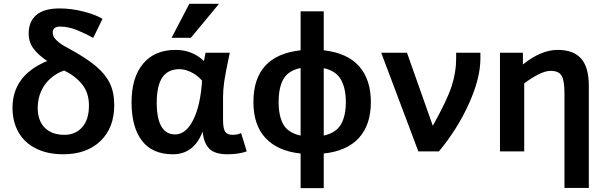

<svg xmlns="http://www.w3.org/2000/svg" viewBox="-20 -786 3144 997"><path d="M463.9 -588.9Q423.8 -611.8 379.4 -629.9Q335 -647.9 292 -647.9Q270 -647.9 262 -638.9Q253.9 -629.9 253.9 -620.1Q253.9 -601.6 261.7 -590.3Q269.5 -579.1 287.4 -564.7Q305.2 -550.3 336.9 -534.2Q427.2 -485.4 477.1 -443.4Q526.9 -401.4 550 -354.2Q573.2 -307.1 573.2 -240.2Q573.2 -122.1 501.5 -53.5Q429.7 15.1 308.1 15.1Q227.1 15.1 167.2 -14.6Q107.4 -44.4 76.2 -99.1Q44.9 -153.8 44.9 -226.1Q44.9 -394.5 225.1 -469.2Q179.2 -500 154.1 -533.4Q128.9 -566.9 128.9 -611.8Q128.9 -673.8 168.5 -708Q208 -742.2 290 -742.2Q350.1 -742.2 412.8 -726.3Q475.6 -710.4 512.2 -688ZM441.9 -237.8Q441.9 -305.2 405.5 -349.1Q369.1 -393.1 313 -419.9Q273.9 -406.7 242.4 -378.9Q210.9 -351.1 193.4 -311.8Q175.8 -272.5 175.8 -226.1Q175.8 -159.7 212.4 -122.8Q249 -85.9 314.9 -85.9Q371.1 -85.9 406.5 -125Q441.9 -164.1 441.9 -237.8Z M1261.2 0Q1218.8 15.1 1162.1 15.1Q1095.2 15.1 1066.7 -13.9Q1038.1 -43 1032.2 -103Q987.3 15.1 877.9 15.1Q771 15.1 717 -55.4Q663.1 -126 663.1 -254.9Q663.1 -383.3 722.9 -455.1Q782.7 -526.9 892.1 -526.9Q978 -526.9 1039.1 -469.2L1047.4 -512.2H1173.3Q1150.9 -408.2 1144.5 -363.8Q1138.2 -319.3 1138.2 -280.8V-165Q1138.2 -118.2 1149.2 -102.1Q1160.2 -85.9 1188 -85.9Q1213.4 -85.9 1231.9 -95.2ZM889.2 -87.9Q945.3 -87.9 983.2 -163.1Q1021 -238.3 1029.3 -367.2Q1004.4 -396 972.2 -411.4Q939.9 -426.8 912.1 -426.8Q852.1 -426.8 823 -384Q793.9 -341.3 793.9 -252Q793.9 -170.4 818.1 -129.2Q842.3 -87.9 889.2 -87.9ZM971.2 -589.8H871.1L962.9 -766.1H1117.2Z M1541 190.9V11.2Q1421.9 -1.5 1358.9 -69.1Q1295.9 -136.7 1295.9 -255.9Q1295.9 -498 1541 -524.9V-727.1H1661.1V-524.9Q1784.2 -510.7 1845 -441.7Q1905.8 -372.6 1905.8 -255.9Q1905.8 -138.7 1844.2 -70.3Q1782.7 -2 1661.1 11.2V190.9ZM1426.8 -255.9Q1426.8 -183.1 1451.4 -139.6Q1476.1 -96.2 1541 -82V-433.1Q1476.1 -418.9 1451.4 -375Q1426.8 -331.1 1426.8 -255.9ZM1775.9 -255.9Q1775.9 -327.1 1750.5 -372.6Q1725.1 -418 1661.1 -432.1V-82Q1725.1 -96.2 1750.5 -140.1Q1775.9 -184.1 1775.9 -255.9Z M2093.3 -512.2 2227.5 -132.8Q2301.8 -266.1 2325.2 -338.4Q2348.6 -410.6 2348.6 -479V-512.2H2474.6V-481.9Q2474.6 -379.4 2414.6 -246.8Q2354.5 -114.3 2259.3 0H2152.3L1959.5 -512.2Z M3037.6 189.9H2911.1V-301.8Q2911.1 -366.2 2896.7 -392.1Q2882.3 -418 2839.4 -418Q2811.5 -418 2774.4 -398.9Q2737.3 -379.9 2702.1 -353V0H2576.2V-512.2H2695.3V-451.2Q2789.6 -526.9 2875.5 -526.9Q2957.5 -526.9 2997.6 -481.9Q3037.6 -437 3037.6 -339.8Z"/></svg>

Font: Clear Sans
Style: Bold
Weight: 700
Foundry: Intel Corporation
Version: Version 1.00